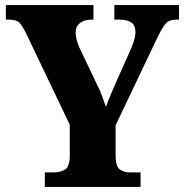

<svg xmlns="http://www.w3.org/2000/svg" viewBox="-20 -734 724 754"><path d="M156 0V-57H190Q219 -57 236.5 -69Q254 -81 254 -124V-244L82 -604Q67 -634 55.5 -645.5Q44 -657 15 -657H3V-714H347V-657H341Q311 -657 294 -643.5Q277 -630 277 -607Q277 -595 280.5 -580Q284 -565 290 -551L359 -406Q373 -379 380.5 -358Q388 -337 396 -314Q405 -340 418 -370Q431 -400 445 -432L496 -546Q506 -570 509 -585Q512 -600 512 -607Q512 -634 496 -645.5Q480 -657 447 -657H429V-714H683V-657H671Q645 -657 631 -641.5Q617 -626 595 -580L434 -242V-123Q434 -81 450 -69Q466 -57 489 -57H532V0Z"/></svg>

Font: Noto Serif Armenian SemiCondensed ExtraBold
Style: Regular
Weight: 800
Width: 4
Designer: Monotype Design Team
Foundry: Monotype Imaging Inc.
Version: Version 2.008; ttfautohint (v1.8.4.7-5d5b)